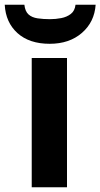

<svg xmlns="http://www.w3.org/2000/svg" viewBox="-56 -791 424 811"><path d="M227 0H78V-546H227ZM348 -771Q343 -698 290 -652Q237 -606 154 -606Q68 -606 18 -651Q-32 -696 -36 -771H47Q50 -743 64.5 -730Q79 -717 103 -713.5Q127 -710 155 -710Q179 -710 202.5 -714.5Q226 -719 243 -732Q260 -745 263 -771Z"/></svg>

Font: Noto IKEA Simplified Chinese
Style: Bold
Weight: 700
Designer: Monotype Design Team
Foundry: Monotype Imaging Inc.
Version: Version 1.100